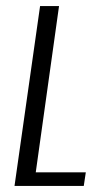

<svg xmlns="http://www.w3.org/2000/svg" viewBox="-20 -611 337 631"><path d="M27.7 0 111.7 -591H174L97.5 -44.6H262L255.3 0Z"/></svg>

Font: Alumni Sans SC Thin
Style: Italic
Weight: 100
Italic angle: -8°
Designer: Robert E. Leuschke
Foundry: Robert E. Leuschke
Version: Version 1.016